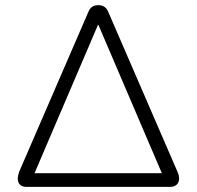

<svg xmlns="http://www.w3.org/2000/svg" viewBox="-20 -725 763 745"><path d="M49 -32Q49 -44 55 -60L323 -679Q333 -705 361 -705Q390 -705 400 -679L668 -60Q675 -45 675 -32Q675 -17 665.5 -8.5Q656 0 642 0H81Q66 0 57.5 -8.5Q49 -17 49 -32ZM114 -53H608L362 -628H360Z"/></svg>

Font: SN Pro Light
Style: Regular
Weight: 300
Designer: Tobias Whetton
Foundry: Supernotes
Version: Version 1.002